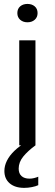

<svg xmlns="http://www.w3.org/2000/svg" viewBox="-20 -726 273 959"><path d="M76.1 0V-524.7H157.1V0ZM117.1 -614.7Q95 -614.7 80.8 -627.3Q66.6 -639.9 66.6 -660.6Q66.6 -682 80.8 -694.2Q95 -706.4 117.1 -706.4Q139.3 -706.4 153.5 -694.2Q167.7 -682 167.7 -660.6Q167.7 -639.9 153.5 -627.3Q139.3 -614.7 117.1 -614.7ZM100.9 212.4Q55.1 212.4 28.5 189.8Q1.9 167.1 1.9 127.9Q1.9 102.3 14.6 76.7Q27.3 51.1 52.1 27.3Q76.9 3.4 111.1 -16.7H147.7L157.1 0Q119.6 27.4 96.4 55.6Q73.3 83.9 73.3 116.3Q73.3 140.3 87.4 153.3Q101.6 166.3 127.6 166.3Q139.3 166.3 150.6 163.4Q161.9 160.6 171.1 156.6V198.9Q159.1 204.6 139.5 208.5Q119.9 212.4 100.9 212.4Z"/></svg>

Font: Mona Sans ExtraLight
Style: Regular
Weight: 200
Designer: Deni Anggara
Foundry: GitHub
Version: Version 2.000